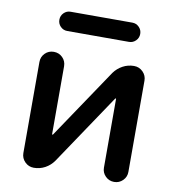

<svg xmlns="http://www.w3.org/2000/svg" viewBox="-80 -804 775 854"><g transform="rotate(10 307.0 -377.0)"><path d="M169.9 -646.5Q152.3 -646.5 139.6 -659.2Q127 -671.9 127 -689.9Q127 -708 139.6 -720.7Q152.3 -733.4 169.9 -733.4H449.2Q466.8 -733.4 479.5 -720.7Q492.2 -708 492.2 -689.9Q492.2 -671.9 479.5 -659.2Q466.8 -646.5 449.2 -646.5ZM436.5 -386.7Q436.5 -387.7 435.1 -388.2Q433.6 -388.7 432.6 -387.7L218.8 -69.3Q203.1 -46.9 179.7 -34.2Q156.2 -21.5 128.9 -21.5Q105.5 -21.5 88.9 -38.1Q72.3 -54.7 72.3 -78.1V-489.3Q72.3 -512.7 88.4 -528.8Q104.5 -544.9 127.9 -544.9Q151.4 -544.9 167.5 -528.8Q183.6 -512.7 183.6 -489.3V-183.6Q183.6 -181.6 185.1 -181.2Q186.5 -180.7 187.5 -181.6L400.4 -498Q416 -519.5 439.5 -532.2Q462.9 -544.9 490.2 -544.9Q513.7 -544.9 530.3 -528.3Q546.9 -511.7 546.9 -488.3V-76.2Q546.9 -53.7 530.8 -37.6Q514.6 -21.5 491.7 -21.5Q468.8 -21.5 452.6 -37.6Q436.5 -53.7 436.5 -76.2Z"/></g></svg>

Font: Gen Jyuu Gothic Medium
Style: Regular
Weight: 500
Designer: [Source Han Sans]
Ryoko NISHIZUKA  (kana & ideographs); Paul D. Hunt (Latin, Greek & Cyrillic); Wenlong ZHANG  (bopomofo
Version: Version 1.002.20150607